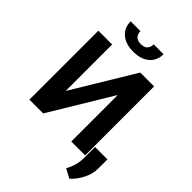

<svg xmlns="http://www.w3.org/2000/svg" viewBox="-314 -1062 1400 1400"><g transform="rotate(45 386.0 -362.0)"><path d="M493.2 -710.9H636.2V0H493.2V-476.6L491.7 -477.1L203.6 0H61.5V-710.9H203.6V-234.9L205.1 -234.4ZM519 -925.8Q519 -860.4 473.6 -821.3Q428.2 -782.2 349.6 -782.2Q270 -782.2 224.9 -821.3Q179.7 -860.4 179.7 -925.8H280.8Q280.8 -896.5 297.1 -878.4Q313.5 -860.4 349.6 -860.4Q384.8 -860.4 401.1 -878.4Q417.5 -896.5 417.5 -925.8ZM771.5 5.4Q771.5 56.2 743.7 111.1Q715.8 166 674.8 202.1L604.5 164.1Q624 129.4 634 93.8Q644 58.1 644 12.2V-94.2H772Z"/></g></svg>

Font: Roboto Web
Style: Bold
Weight: 700
Designer: Google
Version: Version 1.200310; 2013